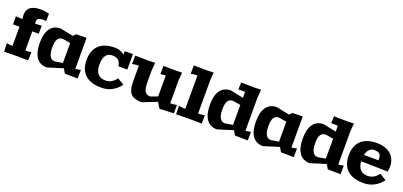

<svg xmlns="http://www.w3.org/2000/svg" viewBox="21 -1785 5907 2814"><g transform="rotate(20 2974.5 -377.5)"><path d="M460.9 -747.1 458 -631.8Q432.6 -634.8 408.2 -634.8Q364.7 -634.8 340.8 -620.1Q316.9 -605.5 316.9 -567.9Q316.9 -554.7 319.8 -540Q346.2 -540 397.9 -543.9L421.9 -545.9L419.9 -418.9L319.8 -419.9V-120.1Q349.6 -120.1 388.2 -126L412.1 -129.9L407.2 1Q260.3 -2 220.2 -2L33.2 1L27.8 -129.9L51.8 -126Q90.8 -120.1 120.1 -120.1V-419.9L20 -418.9L18.1 -545.9L42 -543.9Q93.8 -540 120.1 -540Q116.2 -585.9 116.2 -610.8Q116.2 -646 128.7 -673.6Q141.1 -701.2 161.1 -718Q181.2 -734.9 209 -745.8Q236.8 -756.8 264.9 -761Q293 -765.1 324.2 -765.1Q388.7 -765.1 460.9 -747.1Z M1100.1 -603V-120.1Q1119.6 -120.1 1155.8 -127L1182.1 -132.8L1180.2 2L980 -1L939.9 -69.8L698.7 4.9Q592.3 4.9 536.1 -73.2Q480 -151.4 480 -299.8Q480 -448.7 535.9 -525.4Q591.8 -602.1 698.7 -602.1L899.9 -560.1L939.9 -600.1ZM899.9 -449.2 779.8 -469.2Q726.6 -469.2 700.7 -430.4Q674.8 -391.6 674.8 -299.8Q674.8 -118.2 779.8 -118.2L899.9 -138.2Z M1819.8 -611.8V-370.1H1681.2Q1672.4 -431.2 1639.6 -460.7Q1606.9 -490.2 1540 -490.2Q1477.1 -490.2 1443.6 -441.4Q1410.2 -392.6 1410.2 -299.8Q1410.2 -207 1450.9 -158.4Q1491.7 -109.9 1569.8 -109.9Q1670.4 -109.9 1737.8 -203.1L1841.8 -142.1Q1793.5 -73.2 1719.2 -31.7Q1645 9.8 1549.8 9.8Q1383.8 9.8 1296.9 -69.3Q1210 -148.4 1210 -299.8Q1210 -451.2 1294.7 -530.5Q1379.4 -609.9 1540 -609.9Q1629.4 -609.9 1690.9 -557.1Q1690.9 -581.1 1691.9 -594.2L1692.9 -609.9Z M2589.8 -602.1Q2589.8 -580.6 2584.7 -540.3Q2579.6 -500 2579.6 -481V-121.1Q2626.5 -121.1 2657.7 -127L2681.6 -130.9L2679.7 -1L2459.5 8.8L2404.8 -80.1L2179.7 8.8Q2058.6 8.8 2009 -46.4Q1959.5 -101.6 1959.5 -235.8V-481Q1913.1 -481 1881.8 -475.1L1857.4 -471.2L1859.4 -602.1L2059.6 -599.1L2169.4 -602.1Q2169.4 -580.6 2164.6 -540.3Q2159.7 -500 2159.7 -481V-303.2Q2159.7 -199.7 2184.6 -156.7Q2209.5 -113.8 2269.5 -113.8L2379.4 -154.8V-481Q2364.7 -481 2321.8 -476.1L2297.9 -473.1L2299.8 -602.1L2479.5 -599.1Z M3025.4 -761.2Q3025.4 -749.5 3020.3 -705.6Q3015.1 -661.6 3015.1 -640.1V-120.1Q3062 -120.1 3093.3 -126L3117.2 -129.9L3115.2 1L2915.5 -2L2715.3 1L2713.4 -129.9L2737.3 -126Q2768.6 -120.1 2815.4 -120.1V-640.1Q2771 -640.1 2737.3 -633.8L2713.4 -629.9L2715.3 -761.2L2895.5 -757.8Z M3763.2 -763.2Q3763.2 -741.2 3758.3 -700.9Q3753.4 -660.6 3753.4 -642.1V-120.1Q3772.9 -120.1 3809.1 -127L3835.4 -132.8L3833.5 2L3633.3 -1L3593.3 -69.8L3352.1 4.9Q3246.1 4.9 3189.7 -73.2Q3133.3 -151.4 3133.3 -299.8Q3133.3 -448.7 3189.2 -525.4Q3245.1 -602.1 3352.1 -602.1L3553.2 -560.1V-651.9Q3528.8 -651.9 3475.1 -653.8L3448.2 -654.8L3453.1 -763.2L3653.3 -759.8ZM3328.1 -299.8Q3328.1 -118.2 3433.1 -118.2L3553.2 -138.2V-449.2L3433.1 -469.2Q3379.9 -469.2 3354 -430.4Q3328.1 -391.6 3328.1 -299.8Z M4471.2 -603V-120.1Q4490.7 -120.1 4526.9 -127L4553.2 -132.8L4551.3 2L4351.1 -1L4311 -69.8L4069.8 4.9Q3963.4 4.9 3907.2 -73.2Q3851.1 -151.4 3851.1 -299.8Q3851.1 -448.7 3907 -525.4Q3962.9 -602.1 4069.8 -602.1L4271 -560.1L4311 -600.1ZM4271 -449.2 4150.9 -469.2Q4097.7 -469.2 4071.8 -430.4Q4045.9 -391.6 4045.9 -299.8Q4045.9 -118.2 4150.9 -118.2L4271 -138.2Z M5210.9 -763.2Q5210.9 -741.2 5206.1 -700.9Q5201.2 -660.6 5201.2 -642.1V-120.1Q5220.7 -120.1 5256.8 -127L5283.2 -132.8L5281.2 2L5081.1 -1L5041 -69.8L4799.8 4.9Q4693.8 4.9 4637.5 -73.2Q4581.1 -151.4 4581.1 -299.8Q4581.1 -448.7 4637 -525.4Q4692.9 -602.1 4799.8 -602.1L5001 -560.1V-651.9Q4976.6 -651.9 4922.9 -653.8L4896 -654.8L4900.9 -763.2L5101.1 -759.8ZM4775.9 -299.8Q4775.9 -118.2 4880.9 -118.2L5001 -138.2V-449.2L4880.9 -469.2Q4827.6 -469.2 4801.8 -430.4Q4775.9 -391.6 4775.9 -299.8Z M5628.9 -609.9Q5715.8 -609.9 5782.5 -580.1Q5849.1 -550.3 5887.5 -490.5Q5925.8 -430.7 5925.8 -348.1Q5925.8 -310.1 5918 -270L5500 -279.8Q5504.4 -197.3 5544.9 -153.6Q5585.4 -109.9 5658.7 -109.9Q5759.3 -109.9 5826.7 -203.1L5930.7 -142.1Q5882.3 -73.2 5808.1 -31.7Q5733.9 9.8 5638.7 9.8Q5472.7 9.8 5385.7 -69.3Q5298.8 -148.4 5298.8 -299.8Q5298.8 -451.2 5383.5 -530.5Q5468.3 -609.9 5628.9 -609.9ZM5628.9 -500Q5581.5 -500 5550.3 -468.8Q5519 -437.5 5506.8 -379.9H5732.9Q5733.9 -387.7 5733.9 -401.9Q5733.9 -432.6 5725.6 -452.9Q5717.3 -473.1 5701.7 -482.9Q5686 -492.7 5669.2 -496.3Q5652.3 -500 5628.9 -500Z"/></g></svg>

Font: Zantroke
Style: Regular
Weight: 500
Foundry: gluk
Version: Version 0.36